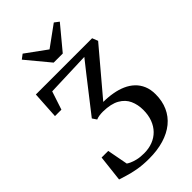

<svg xmlns="http://www.w3.org/2000/svg" viewBox="-292 -1057 1150 1150"><g transform="rotate(-45 283.0 -481.5)"><path d="M243 9Q188 9 144.8 1Q101.5 -7 71.5 -16.8Q41.5 -26.5 27.5 -30.5L46.5 -197.5H102.5L127.5 -65.5Q132.5 -61.5 147.5 -54.2Q162.5 -47 186.8 -41Q211 -35 244.5 -35Q285 -35 318 -47.8Q351 -60.5 375 -85Q399 -109.5 412 -144.2Q425 -179 425 -222.5Q425 -267.5 408.5 -304.2Q392 -341 353 -363.2Q314 -385.5 247 -386.5Q228.5 -386.5 214.2 -384.2Q200 -382 189 -377L170.5 -404.5L335.5 -616L399.5 -697L117.5 -687L79 -570.5H24.5L35 -743H511.5L526 -706.5L289 -426Q309.5 -426 329.8 -424.2Q350 -422.5 369 -419Q406.5 -412.5 438.2 -398.5Q470 -384.5 493.5 -362.2Q517 -340 530.2 -309Q543.5 -278 543.5 -236.5Q543.5 -179.5 523 -133.8Q502.5 -88 463.5 -56.2Q424.5 -24.5 369 -7.8Q313.5 9 243 9ZM245.5 -802.5 123 -950 152 -972 284 -876 416 -972 445 -950 322.5 -802.5Z"/></g></svg>

Font: Merriweather 72pt
Style: Regular
Weight: 400
Version: Version 2.100